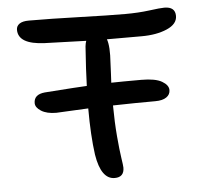

<svg xmlns="http://www.w3.org/2000/svg" viewBox="-47 -661 736 700"><g transform="rotate(-5 321.5 -310.5)"><path d="M153.8 -264.2Q119.1 -264.2 98.6 -277.1Q78.1 -290 78.1 -306.2Q78.1 -337.9 118.2 -341.8Q246.1 -351.1 272.9 -352.1Q274.4 -406.7 280.8 -496.1Q282.2 -508.3 285.2 -516.1Q258.8 -516.6 133.8 -521Q37.1 -524.9 37.1 -578.1Q37.1 -591.8 48.6 -599.9Q60.1 -607.9 83 -607.9Q161.6 -607.9 268.1 -604.5Q374.5 -601.1 435.1 -601.1Q483.4 -601.1 523.9 -606.4Q564.5 -611.8 579.1 -611.8Q619.1 -611.8 619.1 -578.1Q619.1 -548.3 580.8 -531.7Q542.5 -515.1 487.8 -515.1H360.8Q370.6 -489.3 366.2 -426.8Q365.7 -412.6 364.5 -388.4Q363.3 -364.3 362.8 -356Q398.9 -356.9 473.1 -356.9Q523.9 -356.9 547.9 -343Q571.8 -329.1 571.8 -311Q571.8 -294.4 557.6 -284.7Q543.5 -274.9 517.1 -274.9Q445.8 -274.9 361.8 -272.9Q362.3 -210.4 366.7 -159.2Q371.1 -107.9 375.5 -79.6Q379.9 -51.3 379.9 -43.9Q379.9 -8.8 345.2 -8.8Q295.4 -8.8 280.8 -100.1Q271 -170.4 271 -270Q156.7 -264.2 153.8 -264.2Z"/></g></svg>

Font: Shantell Sans Irregular Bouncy
Style: Regular
Weight: 400
Designer: Stephen Nixon, Anya Danilova, Shantell Martin
Foundry: Arrow Type
Version: Version 1.006;[9816181b4]